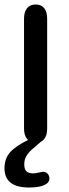

<svg xmlns="http://www.w3.org/2000/svg" viewBox="-30 -626 307 855"><path d="M77 -53Q77 -24 90.5 -7Q104 10 129 10Q154 10 167 -7Q180 -24 180 -53V-543Q180 -573 167 -589.5Q154 -606 129 -606Q104 -606 90.5 -589.5Q77 -573 77 -543ZM158 0 102 -6Q41 23 15.5 51.5Q-10 80 -10 123Q-10 209 99 209Q143 209 166.5 198.5Q190 188 190 169Q190 156 182 147.5Q174 139 162 139Q160 139 158 139.5Q156 140 154 140Q137 144 130.5 145Q124 146 117 146Q97 146 87.5 136.5Q78 127 78 107Q78 85 87 69.5Q96 54 114 38Q132 22 158 0Z"/></svg>

Font: Beiruti SemiBold
Style: Regular
Weight: 600
Designer: Arlette Boutros
Foundry: Boutros
Version: Version 1.41